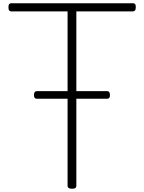

<svg xmlns="http://www.w3.org/2000/svg" viewBox="-20 -1148 888 1182"><path d="M423 14Q396 14 396 -5V-1078H48Q41 -1078 36.5 -1083.5Q32 -1089 32 -1103Q32 -1117 36.5 -1122.5Q41 -1128 48 -1128H799Q807 -1128 811.5 -1123Q816 -1118 816 -1104Q816 -1090 811.5 -1084Q807 -1078 799 -1078H450V-5Q450 5 444 9.5Q438 14 423 14ZM209 -540Q197 -540 193 -546Q189 -552 189 -562Q189 -573 193 -580Q197 -587 209 -587H638Q649 -587 653 -580Q657 -573 657 -562Q657 -552 653 -546Q649 -540 638 -540Z"/></svg>

Font: Playwrite CL ExtraLight
Style: Regular
Weight: 200
Designer: Veronika Burian, José Scaglione
Foundry: TypeTogether
Version: Version 1.002